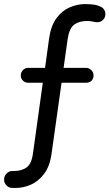

<svg xmlns="http://www.w3.org/2000/svg" viewBox="-73 -766 537 942"><path d="M-12 156Q-29 156 -41 144Q-53 132 -53 115Q-53 98 -41 85.5Q-29 73 -12 73H-5Q33 73 57.5 55.5Q82 38 89 -15L137 -360H65Q50 -360 39.5 -370.5Q29 -381 29 -396Q29 -411 39.5 -422Q50 -433 65 -433H148L168 -578Q177 -641 205 -678Q233 -715 270.5 -730.5Q308 -746 343 -746Q366 -746 385.5 -743.5Q405 -741 421 -733Q431 -729 437.5 -719Q444 -709 444 -697Q444 -680 432.5 -668.5Q421 -657 404 -657Q395 -657 383 -660Q371 -663 353 -663Q316 -663 291.5 -645.5Q267 -628 259 -575L239 -433H349Q364 -433 375 -422Q386 -411 386 -396Q386 -380 376 -370Q366 -360 349 -360H229L180 -12Q171 51 143 87.5Q115 124 78.5 140Q42 156 6 156Z"/></svg>

Font: Varela Round
Style: Regular
Weight: 400
Designer: Joe Prince, Avraham Cornfeld
Foundry: Joe Prince, Avraham Cornfeld
Version: Version 3.010; ttfautohint (v1.8.4.7-5d5b)